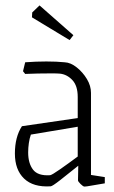

<svg xmlns="http://www.w3.org/2000/svg" viewBox="-20 -679 421 709"><path d="M167 9Q103 13 69 -19.5Q35 -52 35 -112Q35 -173 61 -213L267 -243V-321Q267 -362 247.5 -383Q228 -404 202 -407Q193 -408 170 -408Q147 -408 120 -407.5Q93 -407 73 -406L65 -416L73 -449Q113 -452 151 -452Q189 -452 219 -449Q241 -448 263.5 -430Q286 -412 301 -387Q316 -362 316 -336V-33L367 -25V-2Q336 3 317 6.5Q298 10 292 10Q287 10 277.5 0.5Q268 -9 268 -13L269 -67Q233 -38 203 -14.5Q173 9 167 9ZM84 -116Q84 -76 102 -52.5Q120 -29 165 -32Q172 -33 202 -54Q232 -75 267 -101V-211L94 -182Q89 -168 86.5 -150.5Q84 -133 84 -116ZM237 -531Q202 -552 165 -574.5Q128 -597 98 -615L99 -633L126 -659L251 -549Z"/></svg>

Font: Grenze Gotisch ExtraLight
Style: Regular
Weight: 200
Designer: Renata Polastri
Foundry: Omnibus-Type
Version: Version 1.001